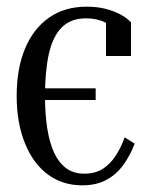

<svg xmlns="http://www.w3.org/2000/svg" viewBox="-20 -546 450 576"><path d="M76 -246V-281H267V-246ZM233 -25Q265 -25 287.5 -39Q310 -53 326.5 -78Q343 -103 354 -134L384 -115Q369 -76 347.5 -48Q326 -20 296.5 -5Q267 10 227 10Q167 10 123 -23Q79 -56 54.5 -117Q30 -178 30 -258Q30 -340 55 -400Q80 -460 127 -493Q174 -526 240 -526Q271 -526 296.5 -519.5Q322 -513 341.5 -502.5Q361 -492 373 -479V-378H298V-488Q305 -488 312.5 -484.5Q320 -481 325.5 -474.5Q331 -468 333.5 -460Q336 -452 334 -443Q321 -466 296 -478.5Q271 -491 238 -491Q192 -491 165 -463.5Q138 -436 126.5 -384Q115 -332 115 -258Q115 -203 122 -159.5Q129 -116 143 -86.5Q157 -57 179 -41Q201 -25 233 -25Z"/></svg>

Font: Roboto Serif 120pt ExtraCondensed
Style: Regular
Weight: 400
Width: 2
Designer: Greg Gazdowicz
Foundry: Commercial Type
Version: Version 1.008